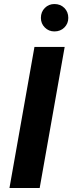

<svg xmlns="http://www.w3.org/2000/svg" viewBox="-20 -933 359 953"><path d="M27 0 151 -700H301L177 0ZM250 -777Q222 -777 202.5 -796.5Q183 -816 183 -844Q183 -874 202.5 -893.5Q222 -913 250 -913Q280 -913 299.5 -893.5Q319 -874 319 -844Q319 -816 299.5 -796.5Q280 -777 250 -777Z"/></svg>

Font: DM Sans 9pt Black
Style: Italic
Weight: 900
Italic angle: -10°
Version: Version 4.004;gftools[0.9.30]